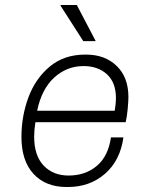

<svg xmlns="http://www.w3.org/2000/svg" viewBox="-20 -740 596 770"><path d="M495 -351Q495 -334 492 -302Q489 -270 484 -250H122Q117 -218 117 -192Q117 -116 155 -76Q193 -36 255 -36Q322 -36 368 -74.5Q414 -113 425 -189H475Q462 -96 401 -43Q340 10 252 10H247Q163 10 114.5 -42.5Q66 -95 66 -191Q66 -274 94 -349.5Q122 -425 179.5 -473Q237 -521 321 -521H326Q401 -521 448 -475.5Q495 -430 495 -351ZM129 -296H440Q445 -325 445 -346Q445 -409 409 -442Q373 -475 315 -475Q248 -475 197.5 -429Q147 -383 129 -296ZM223 -720H288L364 -575H314L223 -717Z"/></svg>

Font: Chivo Thin Italic
Style: Regular
Weight: 100
Italic angle: -8.05°
Designer: Hector Gatti
Foundry: Omnibus-Type
Version: Version 1.007